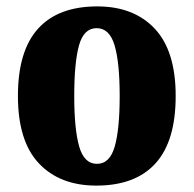

<svg xmlns="http://www.w3.org/2000/svg" viewBox="-20 -570 605 600"><path d="M281 10Q167 10 101.5 -59.5Q36 -129 36 -270Q36 -411 99 -480.5Q162 -550 284 -550Q398 -550 463.5 -480.5Q529 -411 529 -270Q529 -129 466 -59.5Q403 10 281 10ZM283 -58Q323 -58 338.5 -112Q354 -166 354 -270Q354 -375 338 -428.5Q322 -482 282 -482Q242 -482 227 -428.5Q212 -375 212 -270Q212 -166 227.5 -112Q243 -58 283 -58Z"/></svg>

Font: Noto Serif Condensed Black
Style: Regular
Weight: 900
Width: 3
Designer: Monotype Design Team
Foundry: Monotype Imaging Inc.
Version: Version 2.015; ttfautohint (v1.8.4.7-5d5b)